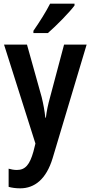

<svg xmlns="http://www.w3.org/2000/svg" viewBox="-20 -786 494 1046"><path d="M386 -756V-766H253C230 -721 196 -667 162 -618V-606H241C286 -645 358 -718 386 -756ZM2 -543 173 -4 162 40C142 111 118 140 72 140C57 140 40 137 27 133V232C45 237 66 240 90 240C168 240 232 191 267 75L452 -543H329L253 -257C241 -214 234 -180 230 -145H227C223 -183 216 -220 207 -257L127 -543Z"/></svg>

Font: Noto Sans Gujarati UI Condensed SemiBold
Style: Regular
Weight: 600
Width: 3
Designer: Jelle Bosma - Monotype Design Team, Universal Thirst
Foundry: Monotype Imaging Inc.
Version: Version 2.106